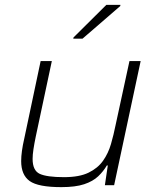

<svg xmlns="http://www.w3.org/2000/svg" viewBox="-20 -761 643 789"><path d="M232 8Q137 8 102 -17Q67 -42 67 -99Q67 -137 80 -193L147 -510H193L127 -200Q121 -171 117.5 -148Q114 -125 114 -108Q114 -60 143.5 -46.5Q173 -33 243 -33Q306 -33 344 -51.5Q382 -70 403.5 -100.5Q425 -131 436 -169Q447 -207 455 -247L512 -510H558L449 0H411L423 -81H419Q405 -57 383.5 -36.5Q362 -16 326 -4Q290 8 232 8ZM281 -602 282 -607 417 -741H475L474 -736L319 -602Z"/></svg>

Font: Saira ExtraLight
Style: Italic
Weight: 200
Italic angle: -12°
Designer: Hector Gatti with collaboration of the Omnibus-Type team
Foundry: Omnibus-Type
Version: Version 1.100; ttfautohint (v1.8.3)